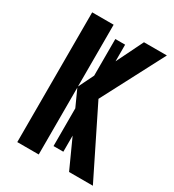

<svg xmlns="http://www.w3.org/2000/svg" viewBox="-173 -814 831 915"><g transform="rotate(30 242.0 -357.0)"><path d="M277 -70H223V-659H277ZM480 0H349L182 -368V0H64V-714H182V-374L349 -714H475L296 -372Z"/></g></svg>

Font: Noto Sans Display ExtraCondensed SemiBold
Style: Regular
Weight: 600
Width: 2
Designer: Monotype Design Team
Foundry: Monotype Imaging Inc.
Version: Version 2.003